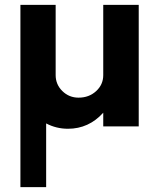

<svg xmlns="http://www.w3.org/2000/svg" viewBox="-20 -520 630 790"><path d="M550.8 -500V0H404.8V-56.2Q345.2 9.8 259.8 9.8Q211.4 9.8 169.9 -12.2V250H64V-500H209V-210.9Q209 -172.4 236.6 -145.3Q264.2 -118.2 303.2 -118.2Q346.2 -118.2 375.5 -145Q404.8 -171.9 404.8 -210.9V-500Z"/></svg>

Font: Oakes Grotesk Bold
Style: Regular
Weight: 700
Designer: Samuel Oakes
Foundry: Samuel Oakes
Version: Version 1.000;PS 001.000;hotconv 1.0.88;makeotf.lib2.5.64775